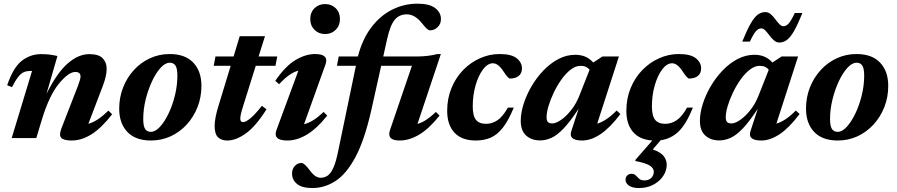

<svg xmlns="http://www.w3.org/2000/svg" viewBox="-20 -732 4754 1018"><path d="M43.5 -270 18 -280Q50.5 -375 96 -410Q141.5 -445 198 -445Q222.5 -445 241.5 -442.8Q260.5 -440.5 284.5 -435L226.5 -234.5Q282.5 -346.5 339.2 -395.8Q396 -445 453 -445Q503.5 -445 524.5 -423.2Q545.5 -401.5 545.5 -367.5Q545.5 -329.5 525 -276L448.5 -75.5Q473.5 -82.5 499.2 -99.5Q525 -116.5 555 -145.5L574.5 -126Q516.5 -51.5 464 -19.2Q411.5 13 360.5 13Q317.5 13 304.8 -1.2Q292 -15.5 305 -49.5L393.5 -277.5Q407 -312.5 407 -326.5Q407 -350.5 379.5 -350.5Q343.5 -350.5 292.5 -288.5Q241.5 -226.5 203 -101L172.5 0H42L150 -356H142.5Q123 -356 107.8 -350Q92.5 -344 77.5 -325.5Q62.5 -307 43.5 -270Z M879.5 -445.5Q962 -445.5 1005 -399.8Q1048 -354 1048 -277Q1048 -216.5 1027.2 -164Q1006.5 -111.5 969.8 -71.5Q933 -31.5 884.5 -9.2Q836 13 780.5 13Q698 13 655 -32.8Q612 -78.5 612 -155.5Q612 -216 632.8 -268.5Q653.5 -321 690.2 -361Q727 -401 775.5 -423.2Q824 -445.5 879.5 -445.5ZM780 -33Q804 -33 828.8 -60.2Q853.5 -87.5 874.5 -131.8Q895.5 -176 908 -228.2Q920.5 -280.5 920.5 -330.5Q920.5 -369 910.5 -384.2Q900.5 -399.5 880.5 -399.5Q856 -399.5 831.2 -372.2Q806.5 -345 785.8 -300.5Q765 -256 752.2 -204Q739.5 -152 739.5 -101.5Q739.5 -63.5 749.5 -48.2Q759.5 -33 780 -33Z M1271 -175.5Q1259.5 -140 1256.8 -125.2Q1254 -110.5 1254 -102.5Q1254 -84.5 1269 -84.5Q1283 -84.5 1308.2 -105.2Q1333.5 -126 1368.5 -171L1393 -152.5Q1336 -62 1283.5 -24.5Q1231 13 1185 13Q1154.5 13 1136.2 -3.8Q1118 -20.5 1118 -65.5Q1118 -83 1123 -110.5Q1128 -138 1139 -172.5L1203 -383H1113L1122.5 -432.5H1218.5L1251 -540H1385L1351 -432.5H1450L1440.5 -383H1336Z M1625 -631Q1625 -666.5 1647.5 -688.5Q1670 -710.5 1703.5 -710.5Q1737.5 -710.5 1760 -688.5Q1782.5 -666.5 1782.5 -631Q1782.5 -596.5 1760 -574Q1737.5 -551.5 1703.5 -551.5Q1670 -551.5 1647.5 -574Q1625 -596.5 1625 -631ZM1446 -43 1562 -357.5Q1536.5 -350.5 1511.8 -332.8Q1487 -315 1460 -285.5L1439.5 -303.5Q1493.5 -382 1546.8 -413.8Q1600 -445.5 1651 -445.5Q1726 -445.5 1705.5 -389.5L1592 -73.5Q1617 -79.5 1642.2 -95.5Q1667.5 -111.5 1696 -138.5L1715 -119Q1658.5 -48.5 1606.2 -17.8Q1554 13 1503.5 13Q1425 13 1446 -43Z M1948 -145Q1912.5 11 1864.8 100.5Q1817 190 1759.2 227.5Q1701.5 265 1636.5 265Q1581 265 1554.8 243.2Q1528.5 221.5 1528.5 188.5Q1528.5 163.5 1543.2 147.8Q1558 132 1578.5 132Q1594 132 1624 173Q1640 194 1653.5 202.2Q1667 210.5 1680 210.5Q1701 210.5 1717.8 198.8Q1734.5 187 1748.2 156Q1762 125 1773.5 67L1867 -383H1766.5L1776 -432.5H1877.5Q1901.5 -525 1949.2 -587.5Q1997 -650 2060 -681.2Q2123 -712.5 2193.5 -712.5Q2257.5 -712.5 2287.8 -688.8Q2318 -665 2318 -631.5Q2318 -604.5 2300 -587.8Q2282 -571 2259.5 -571Q2254 -571 2245 -578Q2236 -585 2218 -608Q2180 -656 2137 -656Q2097.5 -656 2073.5 -628Q2049.5 -600 2033 -527L2012 -432.5H2190.5Q2219 -432.5 2248.8 -436Q2278.5 -439.5 2298 -445.5H2317.5L2193.5 -75Q2217 -81.5 2240.8 -97.2Q2264.5 -113 2291.5 -138.5L2310.5 -119Q2254 -48.5 2201.8 -17.8Q2149.5 13 2099 13Q2028.5 13 2048 -43L2164 -383H2001Z M2593.5 -396.5Q2565.5 -396.5 2541 -364Q2516.5 -331.5 2501.5 -279.2Q2486.5 -227 2486.5 -168Q2486.5 -118 2503.5 -96.8Q2520.5 -75.5 2557 -75.5Q2589 -75.5 2617 -94Q2645 -112.5 2673 -161.5H2704Q2676.5 -94 2646.8 -55.8Q2617 -17.5 2581.8 -2.2Q2546.5 13 2503 13Q2429 13 2390 -28.2Q2351 -69.5 2351 -144.5Q2351 -210 2373.8 -265.2Q2396.5 -320.5 2435.8 -360.8Q2475 -401 2525 -423.2Q2575 -445.5 2629 -445.5Q2691.5 -445.5 2719.5 -423.2Q2747.5 -401 2747.5 -369.5Q2747.5 -343.5 2730.2 -329.5Q2713 -315.5 2684 -315.5Q2674.5 -315 2649 -354Q2621.5 -396.5 2593.5 -396.5Z M3009.5 -38 3048 -155.5Q3003 -87 2968 -50.5Q2933 -14 2903 -0.8Q2873 12.5 2843.5 12.5Q2798.5 12.5 2769.8 -13.2Q2741 -39 2741 -91Q2741 -133 2756.2 -181Q2771.5 -229 2798.5 -275Q2825.5 -321 2861.8 -358.8Q2898 -396.5 2940.8 -419Q2983.5 -441.5 3029.5 -441.5Q3059 -441.5 3082.2 -432Q3105.5 -422.5 3125.5 -400.5L3174 -432.5H3261.5L3146.5 -76.5Q3195 -90.5 3249.5 -146L3269.5 -127.5Q3215 -55 3164.5 -21Q3114 13 3066.5 13Q2992 13 3009.5 -38ZM2878 -110.5Q2878 -92.5 2885.2 -85Q2892.5 -77.5 2908 -77.5Q2927.5 -77.5 2954.8 -96.2Q2982 -115 3009 -149Q3036 -183 3053.5 -229L3106 -362Q3099 -371.5 3087.2 -377.2Q3075.5 -383 3058.5 -383Q3032 -383 3006 -363Q2980 -343 2957 -310.8Q2934 -278.5 2916.2 -241.2Q2898.5 -204 2888.2 -169.5Q2878 -135 2878 -110.5Z M3367.5 265Q3332.5 265 3314.5 252Q3296.5 239 3296.5 221Q3296.5 208.5 3305 199Q3313.5 189.5 3329 189.5Q3342.5 189.5 3350.8 198.2Q3359 207 3368.8 215.8Q3378.5 224.5 3396.5 224.5Q3419.5 224.5 3433 211.5Q3446.5 198.5 3446.5 178Q3446.5 161 3426.8 147Q3407 133 3348 121.5L3350 114.5L3438.5 13Q3371.5 8.5 3336.2 -32.5Q3301 -73.5 3301 -144.5Q3301 -210 3323.8 -265.2Q3346.5 -320.5 3385.8 -360.8Q3425 -401 3475 -423.2Q3525 -445.5 3579 -445.5Q3641.5 -445.5 3669.5 -423.2Q3697.5 -401 3697.5 -369.5Q3697.5 -343.5 3680.2 -329.5Q3663 -315.5 3634 -315.5Q3624.5 -315 3599 -354Q3571.5 -396.5 3543.5 -396.5Q3515.5 -396.5 3491 -364Q3466.5 -331.5 3451.5 -279.2Q3436.5 -227 3436.5 -168Q3436.5 -118 3453.5 -96.8Q3470.5 -75.5 3507 -75.5Q3539 -75.5 3567 -94Q3595 -112.5 3623 -161.5H3654Q3617.5 -72 3577 -33.8Q3536.5 4.5 3483 11.5L3441 60.5Q3482.5 74.5 3498.8 95.5Q3515 116.5 3515 141Q3515 173 3496.2 201.2Q3477.5 229.5 3444.2 247.2Q3411 265 3367.5 265Z M3959.5 -38 3998 -155.5Q3953 -87 3918 -50.5Q3883 -14 3853 -0.8Q3823 12.5 3793.5 12.5Q3748.5 12.5 3719.8 -13.2Q3691 -39 3691 -91Q3691 -133 3706.2 -181Q3721.5 -229 3748.5 -275Q3775.5 -321 3811.8 -358.8Q3848 -396.5 3890.8 -419Q3933.5 -441.5 3979.5 -441.5Q4009 -441.5 4032.2 -432Q4055.5 -422.5 4075.5 -400.5L4124 -432.5H4211.5L4096.5 -76.5Q4145 -90.5 4199.5 -146L4219.5 -127.5Q4165 -55 4114.5 -21Q4064 13 4016.5 13Q3942 13 3959.5 -38ZM3828 -110.5Q3828 -92.5 3835.2 -85Q3842.5 -77.5 3858 -77.5Q3877.5 -77.5 3904.8 -96.2Q3932 -115 3959 -149Q3986 -183 4003.5 -229L4056 -362Q4049 -371.5 4037.2 -377.2Q4025.5 -383 4008.5 -383Q3982 -383 3956 -363Q3930 -343 3907 -310.8Q3884 -278.5 3866.2 -241.2Q3848.5 -204 3838.2 -169.5Q3828 -135 3828 -110.5ZM4234.5 -663Q4209.5 -601.5 4190 -567.5Q4170.5 -533.5 4152 -520Q4133.5 -506.5 4112.5 -506.5Q4096.5 -506.5 4083.8 -517.8Q4071 -529 4059.8 -544Q4048.5 -559 4038 -570.2Q4027.5 -581.5 4016 -581.5Q4002 -581.5 3989 -567.8Q3976 -554 3956 -511.5H3915.5Q3940.5 -573 3960 -607Q3979.5 -641 3998 -654.5Q4016.5 -668 4037.5 -668Q4053.5 -668 4066.5 -656.8Q4079.5 -645.5 4090.5 -630.5Q4101.5 -615.5 4112.2 -604.2Q4123 -593 4134 -593Q4148 -593 4161 -606.8Q4174 -620.5 4194 -663Z M4521 -445.5Q4603.5 -445.5 4646.5 -399.8Q4689.5 -354 4689.5 -277Q4689.5 -216.5 4668.8 -164Q4648 -111.5 4611.2 -71.5Q4574.5 -31.5 4526 -9.2Q4477.5 13 4422 13Q4339.5 13 4296.5 -32.8Q4253.5 -78.5 4253.5 -155.5Q4253.5 -216 4274.2 -268.5Q4295 -321 4331.8 -361Q4368.5 -401 4417 -423.2Q4465.5 -445.5 4521 -445.5ZM4421.5 -33Q4445.5 -33 4470.2 -60.2Q4495 -87.5 4516 -131.8Q4537 -176 4549.5 -228.2Q4562 -280.5 4562 -330.5Q4562 -369 4552 -384.2Q4542 -399.5 4522 -399.5Q4497.5 -399.5 4472.8 -372.2Q4448 -345 4427.2 -300.5Q4406.5 -256 4393.8 -204Q4381 -152 4381 -101.5Q4381 -63.5 4391 -48.2Q4401 -33 4421.5 -33Z"/></svg>

Font: Newsreader Text
Style: Bold Italic
Weight: 700
Italic angle: -17°
Designer: Hugues Gentile
Foundry: Production Type
Version: Version 1.001